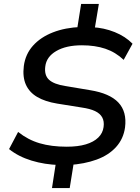

<svg xmlns="http://www.w3.org/2000/svg" viewBox="-20 -840 711 975"><path d="M244 115 265 -21 283 -2Q207 -4 140 -24.5Q73 -45 26 -83L72 -170Q122 -130 181.5 -112.5Q241 -95 319 -95Q376 -95 416 -107Q456 -119 479 -141.5Q502 -164 506 -195Q510 -224 499 -244Q488 -264 462.5 -276Q437 -288 395 -294L270 -314Q209 -324 169 -347.5Q129 -371 111.5 -410Q94 -449 101 -505Q109 -565 147.5 -608Q186 -651 248.5 -675.5Q311 -700 391 -703L371 -688L392 -820H482L460 -688L447 -702Q508 -699 562.5 -677Q617 -655 653 -618L608 -536Q567 -575 515 -592.5Q463 -610 396 -610Q316 -610 266 -581Q216 -552 210 -503Q204 -458 229 -435Q254 -412 313 -403L438 -382Q537 -366 581 -319.5Q625 -273 615 -193Q607 -135 569.5 -93.5Q532 -52 470.5 -29.5Q409 -7 329 -2L356 -22L334 115Z"/></svg>

Font: Nunito Sans 10pt SemiExpanded SemiBold
Style: Italic
Weight: 600
Width: 6
Italic angle: -9°
Designer: Vernon Adams
Foundry: Vernon Adams
Version: Version 3.101;gftools[0.9.27]